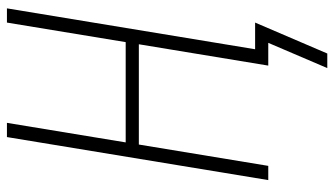

<svg xmlns="http://www.w3.org/2000/svg" viewBox="-220 -554 941 540"><g transform="rotate(-90 250.0 -284.5)"><path d="M369 166H328L399 0H335L395 -364H113L53 0H13L134 -735H174L119 -401H401L456 -735H496L381 -37H456Z"/></g></svg>

Font: Iosevka Extralight Oblique
Style: Regular
Weight: 200
Italic angle: -9°
Monospace: yes
Designer: Belleve Invis
Foundry: Belleve Invis
Version: Version 32.5.0; ttfautohint (v1.8.4)